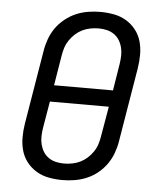

<svg xmlns="http://www.w3.org/2000/svg" viewBox="-53 -789 707 844"><g transform="rotate(5 300.0 -367.5)"><path d="M254 8Q223 8 193.5 2.5Q164 -3 139.5 -17.5Q115 -32 97 -54.5Q79 -77 71 -105Q63 -133 63 -163.5Q63 -194 68 -225L122 -550Q126 -576 135.5 -602.5Q145 -629 161 -652Q177 -675 200 -693.5Q223 -712 248.5 -723Q274 -734 301.5 -738.5Q329 -743 355 -743Q386 -743 415.5 -737.5Q445 -732 469.5 -717.5Q494 -703 512 -680.5Q530 -658 538 -630Q546 -602 546 -571.5Q546 -541 541 -510L487 -185Q483 -159 473.5 -132.5Q464 -106 448 -83Q432 -60 409.5 -41.5Q387 -23 361 -12Q335 -1 307.5 3.5Q280 8 254 8ZM181 -404H441L460 -522Q463 -541 463.5 -559.5Q464 -578 459.5 -595.5Q455 -613 446 -627.5Q437 -642 422.5 -652Q408 -662 390.5 -666Q373 -670 355 -670Q337 -670 318.5 -666.5Q300 -663 283.5 -655Q267 -647 253 -634.5Q239 -622 228 -606Q217 -590 211.5 -573Q206 -556 203 -538ZM254 -65Q272 -65 290.5 -68.5Q309 -72 325.5 -80Q342 -88 356 -100.5Q370 -113 381 -129Q392 -145 397.5 -162Q403 -179 406 -197L429 -331H169L149 -213Q146 -194 145.5 -175.5Q145 -157 149.5 -139.5Q154 -122 163 -107.5Q172 -93 186.5 -83Q201 -73 218.5 -69Q236 -65 254 -65Z"/></g></svg>

Font: Iosevka Etoile
Style: Italic
Weight: 400
Italic angle: -9°
Designer: Belleve Invis
Foundry: Belleve Invis
Version: Version 22.1.2; ttfautohint (v1.8.4)